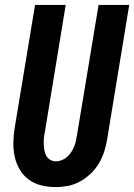

<svg xmlns="http://www.w3.org/2000/svg" viewBox="-20 -755 547 783"><path d="M207 8Q177 8 148.5 1Q120 -6 97.5 -22.5Q75 -39 60.5 -63.5Q46 -88 40 -116Q34 -144 34.5 -174Q35 -204 40 -234L123 -735H248L163 -217Q160 -204 159 -191.5Q158 -179 158.5 -166.5Q159 -154 161 -142Q163 -130 168.5 -120Q174 -110 184.5 -103.5Q195 -97 208 -97Q219 -97 231 -101.5Q243 -106 253 -114.5Q263 -123 270 -134Q277 -145 282 -156.5Q287 -168 289.5 -180Q292 -192 294 -204L382 -735H507L417 -187Q413 -162 405 -137Q397 -112 383.5 -89Q370 -66 350 -47Q330 -28 306.5 -15Q283 -2 257.5 3Q232 8 207 8Z"/></svg>

Font: Iosevka Extrabold Oblique
Style: Regular
Weight: 800
Italic angle: -9°
Monospace: yes
Designer: Belleve Invis
Foundry: Belleve Invis
Version: Version 32.5.0; ttfautohint (v1.8.4)